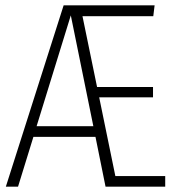

<svg xmlns="http://www.w3.org/2000/svg" viewBox="-20 -704 678 724"><path d="M415 -40H603V0H378L340 -188H106L48 0H2L220 -684H563L558 -643H291L346 -376H557V-337H354ZM118 -228H332L247 -646Z"/></svg>

Font: Fira Sans Extra Condensed ExtraLight
Style: Regular
Weight: 275
Width: 1
Designer: Carrois Corporate & Edenspiekermann AG
Foundry: Carrois Corporate GbR & Edenspiekermann AG
Version: Version 4.203